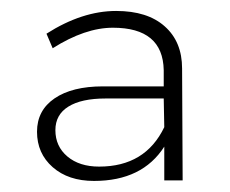

<svg xmlns="http://www.w3.org/2000/svg" viewBox="-20 -784 415 347"><path d="M310.1 -458H276.9V-519Q237.3 -457 149.9 -457Q103.5 -457 75.2 -481.9Q46.9 -506.8 46.9 -545.9Q46.9 -584.5 78.6 -606.2Q110.4 -627.9 166 -627.9H275.9V-657.2Q274.4 -733.9 184.1 -733.9Q133.8 -733.9 75.2 -696.8L64 -723.1Q128.4 -764.2 189.9 -764.2Q246.6 -764.2 277.8 -736.3Q309.1 -708.5 309.1 -660.2ZM159.2 -482.9Q242.7 -482.9 276.9 -554.2L275.9 -606H170.9Q127 -606 103.5 -591.3Q80.1 -576.7 80.1 -548.8Q80.1 -519.5 101.8 -501.2Q123.5 -482.9 159.2 -482.9Z"/></svg>

Font: Montserrat-Arabic ExtraLight
Style: Regular
Weight: 275
Designer: Mohamed Gaber
Foundry: Kief Type Foundry
Version: Version 5.008;PS 005.008;hotconv 1.0.88;makeotf.lib2.5.64775